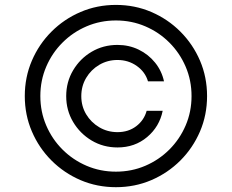

<svg xmlns="http://www.w3.org/2000/svg" viewBox="-20 -759 954 790"><path d="M457 11.2Q379.4 11.2 311.5 -17.8Q243.7 -46.9 191.9 -98.6Q140.1 -150.4 111.1 -218.3Q82 -286.1 82 -363.8Q82 -441.4 111.1 -509.3Q140.1 -577.1 191.9 -628.9Q243.7 -680.7 311.5 -709.7Q379.4 -738.8 457 -738.8Q534.7 -738.8 602.5 -709.7Q670.4 -680.7 722.2 -628.9Q773.9 -577.1 803 -509.3Q832 -441.4 832 -363.8Q832 -286.1 803 -218.3Q773.9 -150.4 722.2 -98.6Q670.4 -46.9 602.5 -17.8Q534.7 11.2 457 11.2ZM457 -52.7Q521.5 -52.7 577.9 -76.9Q634.3 -101.1 677 -143.8Q719.7 -186.5 743.9 -242.9Q768.1 -299.3 768.1 -363.8Q768.1 -428.2 743.9 -484.6Q719.7 -541 677 -583.7Q634.3 -626.5 577.9 -650.6Q521.5 -674.8 457 -674.8Q392.6 -674.8 336.2 -650.6Q279.8 -626.5 237.1 -583.7Q194.3 -541 170.2 -484.6Q146 -428.2 146 -363.8Q146 -299.3 170.2 -242.9Q194.3 -186.5 237.1 -143.8Q279.8 -101.1 336.2 -76.9Q392.6 -52.7 457 -52.7ZM252.4 -363.3Q252.4 -421.9 280.8 -469.7Q309.1 -517.6 356.9 -545.9Q404.8 -574.2 463.4 -574.2Q510.7 -574.2 550.8 -554.7Q590.8 -535.2 618.2 -501.2Q645.5 -467.3 654.8 -424.3H588.9Q577.6 -462.9 543 -487.5Q508.3 -512.2 463.4 -512.2Q422.4 -512.2 388.4 -492.2Q354.5 -472.2 334.5 -438.5Q314.5 -404.8 314.5 -363.3Q314.5 -322.3 334.5 -288.8Q354.5 -255.4 388.4 -235.4Q422.4 -215.3 463.4 -215.3Q508.3 -215.3 540.5 -239.7Q572.8 -264.2 583.5 -303.2H649.4Q636.2 -237.8 585.4 -195.1Q534.7 -152.3 463.4 -152.3Q404.8 -152.3 356.9 -180.9Q309.1 -209.5 280.8 -257.3Q252.4 -305.2 252.4 -363.3Z"/></svg>

Font: Inter Light
Style: Regular
Weight: 300
Designer: Rasmus Andersson
Foundry: rsms
Version: Version 4.000;git-a52131595